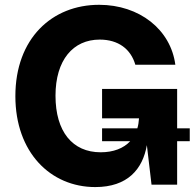

<svg xmlns="http://www.w3.org/2000/svg" viewBox="-20 -757 798 787"><path d="M370.6 9.8C502.9 9.8 564.9 -63.5 582 -162.1L601.1 0H706.1V-178.2H757.8V-231H706.1V-392.6H398.4V-272H549.8C548.8 -257.3 546.9 -243.7 543 -231H398.4V-178.2H513.7C486.3 -148.9 444.8 -132.8 392.6 -132.8C277.3 -132.8 207.5 -217.3 207.5 -364.7C207.5 -511.2 279.8 -594.7 388.7 -594.7C464.8 -594.7 516.1 -556.2 534.7 -491.7H698.7C679.7 -635.7 551.8 -737.3 386.2 -737.3C193.4 -737.3 43 -599.6 43 -362.8C43 -132.8 186.5 9.8 370.6 9.8Z"/></svg>

Font: Raveo
Style: Bold
Weight: 700
Designer: Jakub Foglar, Rasmus Andersson (Inter)
Foundry: Jakubfoglar.com
Version: Version 1.100;Glyphs 3.2.3 (3260)